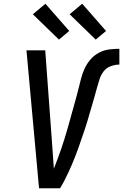

<svg xmlns="http://www.w3.org/2000/svg" viewBox="-20 -1003 656 1023"><path d="M300 0H188L121 -735H221L257 -245Q259 -210 262 -174.5Q265 -139 267 -104Q277 -130 287 -156.5Q297 -183 306 -209.5Q315 -236 323.5 -263Q332 -290 339.5 -316.5Q347 -343 354.5 -370Q362 -397 369.5 -424Q377 -451 384.5 -477.5Q392 -504 398.5 -531Q405 -558 412 -585Q419 -612 431 -638Q443 -664 462.5 -686.5Q482 -709 508 -722.5Q534 -736 561.5 -739.5Q589 -743 616 -743V-659Q594 -659 570.5 -650.5Q547 -642 532 -622.5Q517 -603 510 -580Q503 -557 496.5 -534.5Q490 -512 484 -489.5Q478 -467 471 -444Q464 -421 457.5 -398.5Q451 -376 444.5 -353.5Q438 -331 430 -308.5Q422 -286 414.5 -263.5Q407 -241 399 -218.5Q391 -196 382.5 -174Q374 -152 364.5 -129.5Q355 -107 345 -85.5Q335 -64 324 -42.5Q313 -21 300 0ZM490 -792 351 -927 418 -983 545 -838ZM294 -792 155 -927 222 -983 349 -838Z"/></svg>

Font: Iosevka Medium Extended
Style: Italic
Weight: 500
Width: 7
Italic angle: -9°
Monospace: yes
Designer: Belleve Invis
Foundry: Belleve Invis
Version: Version 32.5.0; ttfautohint (v1.8.4)